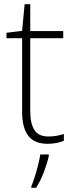

<svg xmlns="http://www.w3.org/2000/svg" viewBox="-20 -679 351 920"><path d="M212 -25Q234 -25 252.5 -28.5Q271 -32 286 -37V-4Q270 2 251.5 6Q233 10 208 10Q144 10 115 -29Q86 -68 86 -143V-496H11V-522L86 -531L98 -659H125V-530H283V-496H125V-146Q125 -88 144.5 -56.5Q164 -25 212 -25ZM214 61V68Q206 104 190.5 145Q175 186 153 221H130V214Q137 198 146 170Q155 142 162.5 112Q170 82 173 61Z"/></svg>

Font: Noto Sans Disp ExtLt
Style: Regular
Weight: 200
Designer: Monotype Design Team
Foundry: Monotype Imaging Inc.
Version: Version 2.000;GOOG;noto-source:20170915:90ef993387c0